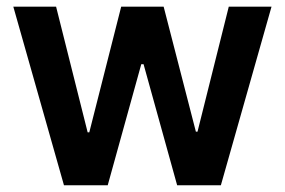

<svg xmlns="http://www.w3.org/2000/svg" viewBox="-20 -550 846 570"><path d="M19.5 -530.3H146.5L240.2 -157.2H245.1L339.8 -530.3H465.8L561.5 -159.2H566.4L659.2 -530.3H786.1L635.7 0H505.9L406.2 -359.4H399.4L299.8 0H169.9Z"/></svg>

Font: Pretendard Std SemiBold
Style: Regular
Weight: 600
Designer: Base glyphs from Inter by Rasmus Andersson; Hangeul glyphs from Noto Sans CJK(Source Han Sans) by Jang Soo-young and Kan
Foundry: Kil Hyung-jin
Version: Version 1.309